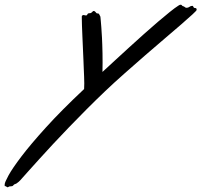

<svg xmlns="http://www.w3.org/2000/svg" viewBox="-310 -478 857 817"><path d="M526.9 -436Q526.9 -433.1 508.8 -416.5Q490.7 -399.9 460.7 -373.8Q430.7 -347.7 390.9 -314Q351.1 -280.3 307.9 -242.7Q264.6 -205.1 220.5 -166Q176.3 -127 137.2 -89.8Q97.7 -52.2 58.8 -13.2Q20 25.9 -16.1 63.2Q-52.2 100.6 -84.2 135Q-116.2 169.4 -141.8 197.8Q-167.5 226.1 -185.8 246.6Q-204.1 267.1 -212.9 276.9Q-223.6 289.6 -230 295.2Q-236.3 300.8 -240.2 303Q-244.1 305.2 -246.1 305.4Q-248 305.7 -250 307.1Q-252 308.6 -252.9 310.1Q-253.9 311.5 -255.1 312.5Q-256.3 313.5 -258.5 314.2Q-260.7 314.9 -265.1 314.9Q-271 314.9 -273.2 316.9Q-275.4 318.8 -277.8 318.8Q-279.8 318.8 -283.2 315.9Q-285.2 314 -289.1 314Q-290 314 -290 312.7Q-290 311.5 -290 306.2Q-290 298.3 -273.7 268.3Q-257.3 238.3 -218.5 187.3Q-179.7 136.2 -114.7 64.5Q-49.8 -7.3 47.9 -99.1Q49.3 -120.1 47.9 -151.9Q47.4 -163.1 46.6 -182.6Q45.9 -202.1 44.9 -226.1Q43.9 -250 42.7 -275.9Q41.5 -301.8 40.5 -325.7Q39.6 -349.6 38.8 -369.1Q38.1 -388.7 38.1 -399.9Q38.1 -404.3 38.1 -407.2Q38.1 -410.2 39.1 -411.1Q42 -414.1 45.9 -414.1Q48.3 -414.1 50.5 -413.1Q52.7 -412.1 56.2 -412.1Q58.1 -412.1 59.1 -413.1Q61 -415 61.8 -416.5Q62.5 -418 63.2 -419.2Q64 -420.4 65.9 -421.1Q67.9 -421.9 71.8 -421.9Q75.7 -421.9 77.9 -423.3Q80.1 -424.8 81.8 -426.5Q83.5 -428.2 85 -429.7Q86.4 -431.2 88.9 -431.2Q91.8 -431.2 93.8 -429.4Q95.7 -427.7 97.2 -426Q98.6 -424.3 100.1 -422.6Q101.6 -420.9 104 -420.9Q106.4 -420.9 107.9 -420.7Q109.4 -420.4 110.6 -419.2Q111.8 -418 113.3 -415Q114.7 -412.1 117.2 -407.2Q117.7 -401.9 118.9 -389.4Q120.1 -377 121.1 -362.8Q122.1 -348.6 122.8 -335.7Q123.5 -322.8 124 -316.9Q124.5 -304.7 125.2 -287.6Q126 -270.5 126.2 -251Q126.5 -231.4 126.5 -211.2Q126.5 -190.9 126 -171.9Q149.9 -193.8 179.2 -220.9Q208.5 -248 239.7 -276.4Q271 -304.7 302.2 -332.8Q333.5 -360.8 361.6 -384.8Q389.6 -408.7 412.4 -427Q435.1 -445.3 449.2 -454.1Q454.6 -458 459 -458Q462.9 -458 464.8 -454.1Q467.3 -451.7 469.7 -451.4Q472.2 -451.2 476.1 -448.2Q479 -444.8 483.9 -444.8Q490.7 -444.8 496.3 -449Q502 -453.1 507.8 -453.1Q510.7 -453.1 511.5 -451.7Q512.2 -450.2 512.9 -448.5Q513.7 -446.8 515.1 -445.3Q516.6 -443.8 521 -443.8Q524.9 -443.8 525.9 -441.2Q526.9 -438.5 526.9 -436Z"/></svg>

Font: Oregano
Style: Italic
Weight: 400
Italic angle: -12°
Designer: Astigmatic (AOETI)
Foundry: Astigmatic (AOETI)
Version: Version 1.000